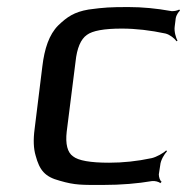

<svg xmlns="http://www.w3.org/2000/svg" viewBox="-20 -514 530 544"><path d="M430 -20 434 -46C435 -60 446 -78 453 -85L451 -88C443 -80 423 -69 410 -66C368 -57 328 -53 289 -53C236 -53 202 -59 187 -71C171 -82 165 -106 169 -141L194 -339C198 -378 209 -403 226 -415C242 -427 275 -433 325 -433C365 -433 407 -428 449 -419C461 -416 475 -405 480 -397L483 -399C478 -407 473 -426 475 -439L478 -463C479 -470 486 -481 490 -484L488 -487C483 -484 470 -481 463 -483C424 -490 384 -494 344 -494C293 -494 275 -493 231 -487C190 -480 170 -466 145 -442C119 -416 106 -376 100 -326L78 -148C74 -118 75 -93 81 -73C92 -32 107 -13 149 -2C193 11 213 10 272 10C324 10 370 6 411 -1C418 -2 431 1 434 5L438 1C433 -2 430 -13 430 -20Z"/></svg>

Font: Gamestation Storm Oblique 
Style: Italic
Weight: 400
Designer: Jonas Hecksher
Foundry: Jonas Hecksher, Playtypeª, e-types AS
Version: Version 1.003